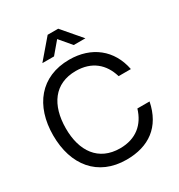

<svg xmlns="http://www.w3.org/2000/svg" viewBox="-219 -1089 1161 1248"><g transform="rotate(-30 361.5 -465.0)"><path d="M683 -238.5H591.5C560.5 -134.5 485.5 -70 366 -70C205 -70 123 -187.5 124 -360C125 -532.5 205 -650 366 -650C485.5 -650 560.5 -585.5 591 -481.5H683C652.5 -640 532.5 -735 366 -735C150.5 -735 30 -582 30 -360C30 -138 150.5 15 366 15C532.5 15 648.5 -66 683 -238.5ZM204 -802.5H291.5L365.5 -890L439.5 -802.5H527L405 -945H326Z"/></g></svg>

Font: Eudonet Medium
Style: Regular
Weight: 500
Designer: Mikhail Sharanda
Foundry: Mikhail Sharanda
Version: Version 4.503;Glyphs 3.1.2 (3151)